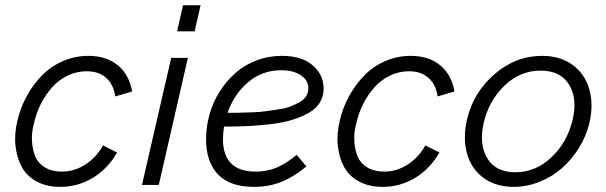

<svg xmlns="http://www.w3.org/2000/svg" viewBox="-20 -710 2328 737"><path d="M211.4 7.3Q159.7 7.3 121.6 -12.9Q83.5 -33.2 64.2 -67.9Q44.9 -102.5 39.6 -149.2Q34.2 -195.8 47.4 -249Q58.6 -296.9 82.3 -340.3Q106 -383.8 139.6 -418.9Q173.3 -454.1 220.2 -474.9Q267.1 -495.6 319.3 -495.6Q387.7 -495.6 431.6 -460Q475.6 -424.3 487.3 -358.9L422.4 -339.8Q416 -385.7 387.5 -411.1Q358.9 -436.5 313 -436.5Q274.4 -436.5 240 -419.9Q205.6 -403.3 180.4 -375.2Q155.3 -347.2 137.2 -311.8Q119.1 -276.4 110.4 -236.8Q100.6 -200.7 102.8 -167Q105 -133.3 116.2 -107.7Q127.4 -82 153.6 -66.7Q179.7 -51.3 217.3 -51.3Q265.6 -51.3 307.9 -78.6Q350.1 -106 375.5 -151.9L429.7 -124.5Q392.6 -61 335.4 -26.9Q278.3 7.3 211.4 7.3Z M659.7 -589.8 682.6 -689.9H750L727.1 -589.8ZM524.9 0 637.2 -487.8H701.2L589.4 0Z M1222.2 -370.1Q1222.2 -339.8 1207.5 -316.2Q1192.9 -292.5 1165.3 -276.9Q1137.7 -261.2 1103.5 -250.5Q1069.3 -239.7 1024.2 -234.1Q979 -228.5 935.3 -226.3Q891.6 -224.1 839.8 -224.1Q835.9 -198.2 835.9 -175.8Q835.9 -51.3 961.9 -51.3Q1005.4 -51.3 1042.7 -67.1Q1080.1 -83 1118.7 -115.7L1156.2 -71.3Q1107.4 -30.8 1059.6 -11.7Q1011.7 7.3 955.6 7.3Q862.3 7.3 816.7 -40.5Q771 -88.4 771 -175.8Q771 -223.6 784.2 -270.5Q797.4 -317.4 822.8 -357.7Q848.1 -397.9 882.8 -429Q917.5 -460 963.9 -477.8Q1010.3 -495.6 1062 -495.6Q1138.7 -495.6 1180.4 -459.2Q1222.2 -422.9 1222.2 -370.1ZM1059.6 -440.4Q986.3 -440.4 932.4 -394.5Q878.4 -348.6 853.5 -276.9Q880.4 -276.9 897.7 -277.3Q915 -277.8 946 -278.8Q977.1 -279.8 998.5 -282.7Q1020 -285.6 1047.6 -289.8Q1075.2 -293.9 1093.8 -301Q1112.3 -308.1 1129.4 -317.6Q1146.5 -327.1 1155 -340.8Q1163.6 -354.5 1163.6 -371.1Q1163.6 -401.9 1135 -421.1Q1106.4 -440.4 1059.6 -440.4Z M1448.7 7.3Q1397 7.3 1358.9 -12.9Q1320.8 -33.2 1301.5 -67.9Q1282.2 -102.5 1276.9 -149.2Q1271.5 -195.8 1284.7 -249Q1295.9 -296.9 1319.6 -340.3Q1343.3 -383.8 1377 -418.9Q1410.6 -454.1 1457.5 -474.9Q1504.4 -495.6 1556.6 -495.6Q1625 -495.6 1668.9 -460Q1712.9 -424.3 1724.6 -358.9L1659.7 -339.8Q1653.3 -385.7 1624.8 -411.1Q1596.2 -436.5 1550.3 -436.5Q1511.7 -436.5 1477.3 -419.9Q1442.9 -403.3 1417.7 -375.2Q1392.6 -347.2 1374.5 -311.8Q1356.4 -276.4 1347.7 -236.8Q1337.9 -200.7 1340.1 -167Q1342.3 -133.3 1353.5 -107.7Q1364.7 -82 1390.9 -66.7Q1417 -51.3 1454.6 -51.3Q1502.9 -51.3 1545.2 -78.6Q1587.4 -106 1612.8 -151.9L1667 -124.5Q1629.9 -61 1572.8 -26.9Q1515.6 7.3 1448.7 7.3Z M1952.1 7.3Q1883.3 7.3 1836.2 -27.1Q1789.1 -61.5 1772.7 -120.4Q1756.3 -179.2 1772.5 -251Q1796.9 -355 1878.2 -425.3Q1959.5 -495.6 2061 -495.6Q2129.9 -495.6 2177.2 -461.4Q2224.6 -427.2 2241.7 -368.4Q2258.8 -309.6 2242.7 -238.8Q2230.5 -188 2202.6 -142.8Q2174.8 -97.7 2137 -64.5Q2099.1 -31.2 2050.8 -12Q2002.4 7.3 1952.1 7.3ZM1958 -48.8Q2036.6 -48.8 2097.4 -106.9Q2158.2 -165 2178.2 -251Q2197.3 -331.5 2164.3 -385.3Q2131.3 -439 2055.2 -439Q1977.1 -439 1917 -381.8Q1856.9 -324.7 1836.9 -238.8Q1817.9 -157.2 1850.1 -103Q1882.3 -48.8 1958 -48.8Z"/></svg>

Font: HK Grotesk Legacy
Style: Italic
Weight: 400
Italic angle: -13°
Designer: Alfredo Marco Pradil
Foundry: Hanken Design Co.
Version: Version 2.022;PS 002.022;hotconv 1.0.88;makeotf.lib2.5.64775